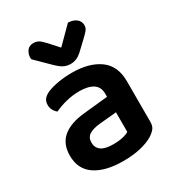

<svg xmlns="http://www.w3.org/2000/svg" viewBox="-174 -820 870 944"><g transform="rotate(-30 261.0 -348.0)"><path d="M250 -81Q279 -81 303 -86.5Q327 -92 338 -100V-211L241 -202Q201 -198 180 -184.5Q159 -171 159 -142Q159 -113 180.5 -97Q202 -81 250 -81ZM246 -488Q344 -488 402.5 -446Q461 -404 461 -316V-85Q461 -61 449 -47Q437 -33 419 -22Q391 -5 348 5Q305 15 250 15Q150 15 92.5 -23.5Q35 -62 35 -139Q35 -206 77.5 -241.5Q120 -277 201 -285L338 -299V-317Q338 -355 310.5 -373Q283 -391 233 -391Q194 -391 157 -381.5Q120 -372 91 -358Q80 -366 72.5 -379.5Q65 -393 65 -409Q65 -429 74.5 -441.5Q84 -454 105 -464Q134 -476 171 -482Q208 -488 246 -488ZM264 -621 354 -711Q383 -710 400.5 -696Q418 -682 418 -660Q418 -644 408.5 -632.5Q399 -621 381 -604L328 -554Q299 -528 266 -528Q245 -528 228.5 -535.5Q212 -543 187 -567L108 -645Q107 -649 107 -654Q107 -674 119 -691.5Q131 -709 156 -709Q172 -709 184.5 -702Q197 -695 217 -673Z"/></g></svg>

Font: Baloo Da 2 SemiBold
Style: Regular
Weight: 600
Designer: Noopur Datye, Sulekha Rajkumar and Ek Type
Foundry: Ek Type
Version: Version 1.640;hotconv 1.0.111;makeotfexe 2.5.65597; ttfautoh